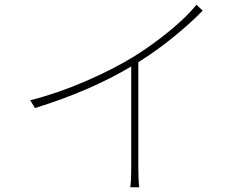

<svg xmlns="http://www.w3.org/2000/svg" viewBox="-20 -775 1040 812"><path d="M811 -755 837 -730Q789 -680 715 -619.5Q641 -559 565 -512V-65Q565 -11 569 17H531Q535 -11 535 -65V-494Q363 -391 128 -318L108 -351Q223 -380 342 -431.5Q461 -483 548 -537Q625 -585 697.5 -644.5Q770 -704 811 -755Z"/></svg>

Font: Noto Sans Korean Thin
Style: Regular
Weight: 250
Designer: Ryoko NISHIZUKA  (kana & ideographs); Paul D. Hunt (Latin, Greek & Cyrillic); Wenlong ZHANG  (bopomofo); Sandoll Communi
Foundry: Adobe Systems Incorporated
Version: Version 1.0001;PS 1;hotconv 1.0.78;makeotf.lib2.5.61930